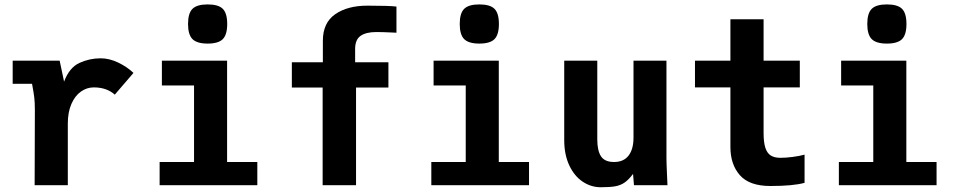

<svg xmlns="http://www.w3.org/2000/svg" viewBox="-20 -818 4240 848"><path d="M134 -332Q134 -367 131.2 -388.8Q128.5 -410.5 121.5 -448H36V-550H243.5L263 -457.5Q286.5 -520 331 -540.2Q375.5 -560.5 424.5 -560.5Q462.5 -560.5 501.8 -541.8Q541 -523 569.5 -496L487 -400Q451.5 -432 394 -432Q364 -432 337.8 -413.8Q311.5 -395.5 295.5 -359.2Q279.5 -323 279.5 -272V0H133Z M695 -550H983V-102.5H1116.5V0H685V-102.5H837V-440.5H695ZM810.5 -712Q810.5 -759.5 830.2 -779Q850 -798.5 897 -798.5Q944.5 -798.5 964 -779Q983.5 -759.5 983.5 -712Q983.5 -665 964 -645.2Q944.5 -625.5 897 -625.5Q850 -625.5 830.2 -645.2Q810.5 -665 810.5 -712Z M1405 -431.5H1269V-543H1406V-638Q1406 -717.5 1460.5 -755.2Q1515 -793 1602.5 -793Q1699.5 -793 1731 -789V-673.5L1710 -674.5Q1668 -676.5 1642 -676.5Q1597 -676.5 1572.8 -659.8Q1548.5 -643 1548.5 -602V-543H1695.5V-431.5H1552.5V0H1405Z M1895 -550H2183V-102.5H2316.5V0H1885V-102.5H2037V-440.5H1895ZM2010.5 -712Q2010.5 -759.5 2030.2 -779Q2050 -798.5 2097 -798.5Q2144.5 -798.5 2164 -779Q2183.5 -759.5 2183.5 -712Q2183.5 -665 2164 -645.2Q2144.5 -625.5 2097 -625.5Q2050 -625.5 2030.2 -645.2Q2010.5 -665 2010.5 -712Z M2472 -199.5V-550H2618V-202.5Q2618 -152.5 2634.5 -127.5Q2651 -102.5 2692 -102.5Q2734.5 -102.5 2756.2 -130.8Q2778 -159 2778 -210.5V-550H2923.5V-119Q2923.5 -99 2926 -45Q2927 -28 2928 0H2780L2776 -50Q2757 -24.5 2739 -12Q2721 0.5 2697.5 4.8Q2674 9 2633.5 9Q2590 9 2553 -16Q2516 -41 2494 -88.2Q2472 -135.5 2472 -199.5Z M3206 -168.5V-432H3049.5V-550H3206V-733H3352.5V-550H3512.5V-432H3352.5V-231Q3352.5 -189.5 3360.2 -165.5Q3368 -141.5 3384.2 -131.2Q3400.5 -121 3427 -121Q3450.5 -121 3480.2 -124.8Q3510 -128.5 3533.5 -135V-10.5Q3483 3.5 3382.5 3.5Q3290 3.5 3248 -44Q3206 -91.5 3206 -168.5Z M3695 -550H3983V-102.5H4116.5V0H3685V-102.5H3837V-440.5H3695ZM3810.5 -712Q3810.5 -759.5 3830.2 -779Q3850 -798.5 3897 -798.5Q3944.5 -798.5 3964 -779Q3983.5 -759.5 3983.5 -712Q3983.5 -665 3964 -645.2Q3944.5 -625.5 3897 -625.5Q3850 -625.5 3830.2 -645.2Q3810.5 -665 3810.5 -712Z"/></svg>

Font: JuliaMono ExtraBold
Style: Regular
Weight: 800
Monospace: yes
Designer: cormullion
Foundry: corm
Version: Version 0.055; ttfautohint (v1.8.4)